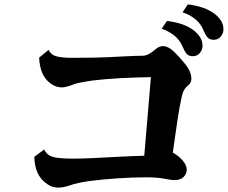

<svg xmlns="http://www.w3.org/2000/svg" viewBox="-20 -895 1040 874"><path d="M181.2 -214.8Q188 -198.7 201.7 -189.5Q215.3 -180.2 241.5 -176.5Q267.6 -172.9 312 -172.9Q348.6 -172.9 402.8 -175.3Q457 -177.7 516.1 -181.2L577.6 -184.1Q608.4 -185.5 636.7 -186L667 -543.9Q634.8 -543.5 598.6 -542.2Q562.5 -541 526.6 -539.1Q490.7 -537.1 459 -534.4Q427.2 -531.7 403.8 -528.8Q389.2 -526.9 371.6 -523.9Q354 -521 338.1 -517.6Q322.3 -514.2 312 -509.8Q297.9 -503.9 283.9 -500.5Q270 -497.1 261.2 -497.1Q249 -497.1 235.6 -501.5Q222.2 -505.9 210 -515.1Q185.1 -533.2 172.4 -563Q159.7 -592.8 158.2 -632.8L201.2 -668Q212.9 -644 239.5 -637.9Q266.1 -631.8 305.2 -631.8Q325.2 -631.8 353.3 -632.1Q381.3 -632.3 413.1 -632.8Q444.8 -633.3 475.1 -634.8Q521.5 -637.2 562.7 -639.2Q604 -641.1 627 -641.1Q644 -641.1 659.2 -649.9Q674.3 -658.7 687 -669.9Q695.3 -677.7 704.6 -681.4Q713.9 -685.1 722.2 -685.1Q733.4 -685.1 744.9 -679.4Q756.3 -673.8 766.1 -665Q780.3 -652.3 794.7 -636.5Q809.1 -620.6 821.3 -605.5Q833.5 -590.3 839.8 -578.1Q846.2 -566.9 848.6 -556.4Q851.1 -545.9 851.1 -536.1Q851.1 -518.1 835.9 -505.9Q824.7 -497.1 818.1 -485.6Q811.5 -474.1 807.1 -454.1Q796.4 -406.7 786.9 -341.6Q777.3 -276.4 766.6 -200.2Q781.2 -192.4 791.7 -183.6Q802.2 -174.8 810.1 -166Q819.8 -155.3 825 -143.8Q830.1 -132.3 830.1 -124Q830.1 -103 815.4 -89.1Q800.8 -75.2 775.9 -75.2Q763.2 -75.2 750.2 -77.6Q737.3 -80.1 725.1 -82Q709.5 -85 688.5 -86.4Q667.5 -87.9 648.9 -87.9Q617.7 -87.9 582.5 -86.7Q547.4 -85.4 512.2 -83Q477.1 -80.6 446.5 -77.6Q416 -74.7 394 -71.8Q367.7 -68.4 341.3 -63Q314.9 -57.6 293.9 -49.8Q281.2 -45.4 268.1 -43.2Q254.9 -41 245.1 -41Q233.9 -41 220.7 -44.4Q207.5 -47.9 194.8 -57.1Q164.1 -78.6 150.6 -109.1Q137.2 -139.6 136.2 -181.2ZM835 -875Q874 -870.1 904.3 -859.6Q934.6 -849.1 958 -831.1Q974.6 -818.4 985.8 -801Q997.1 -783.7 997.1 -761.2Q997.1 -743.7 985.1 -728.8Q973.1 -713.9 953.1 -713.9Q934.6 -713.9 925 -724.4Q915.5 -734.9 905.8 -757.8Q893.6 -788.1 868.4 -808.3Q843.3 -828.6 811 -838.9ZM740.2 -799.8Q779.3 -794.9 809.6 -784.4Q839.8 -773.9 862.8 -755.9Q879.4 -743.2 890.6 -725.8Q901.9 -708.5 901.9 -686Q901.9 -668.9 889.9 -654.1Q877.9 -639.2 857.9 -639.2Q839.4 -639.2 830.1 -649.4Q820.8 -659.7 811 -683.1Q798.3 -713.4 773.2 -733.4Q748 -753.4 715.8 -764.2Z"/></svg>

Font: BIZ UDMincho
Style: Bold
Weight: 700
Monospace: yes
Designer: TypeBank Co., Ltd.
Foundry: Morisawa Inc.
Version: Version 1.06